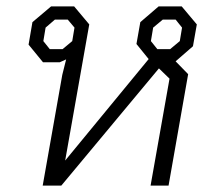

<svg xmlns="http://www.w3.org/2000/svg" viewBox="-20 -578 674 598"><path d="M581 -434 527 -387 566 -347 505 0H449L508 -333L475 -365L171 0H113L174 -345L186 -393L166 -384H114L69 -439L81 -509L139 -558H211L258 -502L183 -78L443 -394L405 -441L417 -509L474 -558H546L593 -502ZM205 -450 212 -492 191 -517H151L122 -492L115 -450L135 -425H175ZM547 -492 527 -517H487L457 -492L450 -450L470 -425H510L540 -450Z"/></svg>

Font: Chakra Petch Light
Style: Italic
Weight: 300
Italic angle: -10°
Designer: Katatrad Aksorn Co.,Ltd.
Foundry: Cadson Demak Co.,Ltd.
Version: Version 1.000; ttfautohint (v1.6)